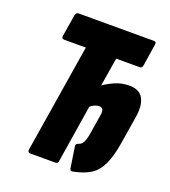

<svg xmlns="http://www.w3.org/2000/svg" viewBox="-125 -746 750 849"><g transform="rotate(20 250.5 -321.5)"><path d="M314 11Q302 14 300 1L285 -97Q283 -110 296 -113Q306 -116 312.5 -124Q319 -132 323.5 -146.5Q328 -161 331 -183L345 -270Q349 -301 326 -301Q316 -301 305.5 -296.5Q295 -292 285 -284L242 -14Q241 0 229 0H112Q97 0 99 -14L181 -524H80Q66 -524 68 -538L85 -641Q88 -655 99 -655H452Q467 -655 464 -641L448 -538Q446 -524 434 -524H324L302 -390Q325 -406 355 -419Q385 -432 420 -432Q468 -432 485.5 -400Q503 -368 494 -312L474 -188Q463 -117 444 -77Q425 -37 394.5 -18Q364 1 314 11Z"/></g></svg>

Font: Sofia Sans Extra Condensed Black
Style: Italic
Weight: 900
Italic angle: -9°
Version: Version 4.100